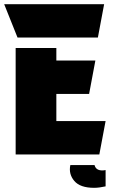

<svg xmlns="http://www.w3.org/2000/svg" viewBox="-20 -740 541 920"><path d="M64 -560 0 -720H479L449 -560ZM55 -510H250V-450H437L407 -290H250V-160H486L456 0H55ZM317 51H433Q441 83 486 75V153Q472 156 458 158Q444 160 431 160Q364 160 336 127Q308 94 317 51Z"/></svg>

Font: Protest Guerrilla
Style: Regular
Weight: 400
Designer: Octavio Pardo
Foundry: Ashler Design
Version: Version 2.005; ttfautohint (v1.8.4.7-5d5b)